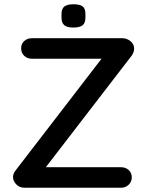

<svg xmlns="http://www.w3.org/2000/svg" viewBox="-20 -879 687 899"><path d="M554 -700Q573 -700 590.5 -686.5Q608 -673 608 -651Q608 -635 597 -619L190 -90L181 -96H547Q568 -96 582.5 -83Q597 -70 597 -48Q597 -28 582.5 -14Q568 0 547 0H94Q72 0 56.5 -15.5Q41 -31 41 -50Q41 -66 53 -81L460 -610L468 -604H129Q108 -604 93.5 -617.5Q79 -631 79 -653Q79 -674 93.5 -687Q108 -700 129 -700ZM323 -750Q294 -750 281 -761Q268 -772 268 -797V-813Q268 -839 282 -849Q296 -859 324 -859Q354 -859 367 -849Q380 -839 380 -813V-797Q380 -771 366.5 -760.5Q353 -750 323 -750Z"/></svg>

Font: Quicksand Light SemiBold
Style: Regular
Weight: 600
Version: Version 3.006